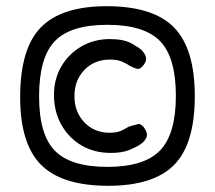

<svg xmlns="http://www.w3.org/2000/svg" viewBox="-20 -711 693 619"><path d="M329 -112Q180 -112 112.5 -179.5Q45 -247 45 -398Q45 -554 111.5 -622.5Q178 -691 324 -691Q474 -691 541 -622.5Q608 -554 608 -401Q608 -247 541.5 -179.5Q475 -112 329 -112ZM326 -173Q445 -173 496 -226Q547 -279 547 -402Q547 -526 496 -578.5Q445 -631 326 -631Q207 -631 156.5 -578Q106 -525 106 -400Q106 -277 157 -225Q208 -173 326 -173ZM337 -218Q284 -218 243 -242Q202 -266 178 -308.5Q154 -351 154 -405Q154 -456 177.5 -496.5Q201 -537 242 -561Q283 -585 334 -585Q380 -585 405 -570.5Q430 -556 436 -550Q448 -538 450.5 -526Q453 -514 442 -500Q431 -486 420 -489.5Q409 -493 398 -499Q395 -502 377.5 -510.5Q360 -519 335 -519Q284 -519 252 -485.5Q220 -452 220 -401Q220 -350 252 -316.5Q284 -283 334 -283Q362 -283 378 -293Q394 -303 403 -305Q417 -309 425.5 -311Q434 -313 445 -299Q458 -280 451.5 -266.5Q445 -253 430 -244Q418 -236 395.5 -227Q373 -218 337 -218Z"/></svg>

Font: Fredoka
Style: Regular
Weight: 400
Designer: Ben Nathan
Foundry: Milena B. Brandão, Ben Nathan
Version: Version 2.001